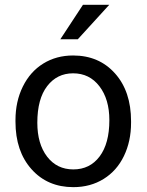

<svg xmlns="http://www.w3.org/2000/svg" viewBox="-20 -769 610 799"><path d="M44.4 -269Q44.4 -346.7 75 -408.7Q105.5 -470.7 159.9 -504.4Q214.4 -538.1 284.2 -538.1Q392.1 -538.1 458.7 -463.4Q525.4 -388.7 525.4 -264.6V-258.3Q525.4 -181.2 495.8 -119.9Q466.3 -58.6 411.4 -24.4Q356.4 9.8 285.2 9.8Q177.7 9.8 111.1 -64.9Q44.4 -139.6 44.4 -262.7ZM135.3 -258.3Q135.3 -170.4 176 -117.2Q216.8 -64 285.2 -64Q354 -64 394.5 -117.9Q435.1 -171.9 435.1 -269Q435.1 -356 393.8 -409.9Q352.5 -463.9 284.2 -463.9Q217.3 -463.9 176.3 -410.6Q135.3 -357.4 135.3 -258.3ZM325.2 -749H434.6L303.7 -605.5H231Z"/></svg>

Font: Noboto
Style: Regular
Weight: 400
Designer: Google
Version: Version 2.001101; 2014